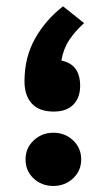

<svg xmlns="http://www.w3.org/2000/svg" viewBox="-20 -601 345 620"><path d="M251.5 -526.4Q222.7 -500.5 203.6 -471.9Q184.6 -443.4 178.2 -405.3Q238.8 -393.6 238.8 -323.7Q238.8 -285.2 216.6 -262.9Q194.3 -240.7 153.8 -240.7Q106.4 -240.7 82.8 -266.6Q59.1 -292.5 59.1 -338.4Q59.1 -416 93.3 -476.6Q127.4 -537.1 183.6 -580.6ZM62.5 -86.4Q62.5 -123 88.9 -147.7Q115.2 -172.4 152.3 -172.4Q189.9 -172.4 216.1 -147.7Q242.2 -123 242.2 -86.4Q242.2 -49.3 215.8 -24.9Q189.5 -0.5 152.3 -0.5Q114.3 -0.5 88.4 -24.9Q62.5 -49.3 62.5 -86.4Z"/></svg>

Font: Vazirmatn UI NL ExtraBold
Style: Regular
Weight: 800
Designer: Saber Rastikerdar
Foundry: Saber Rastikerdar
Version: Version 33.003